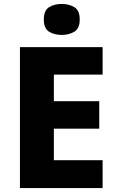

<svg xmlns="http://www.w3.org/2000/svg" viewBox="-20 -953 590 973"><path d="M500 0H81V-714H500V-575H253V-440H483V-301H253V-141H500ZM293 -933Q330 -933 357 -916.5Q384 -900 384 -854Q384 -809 357 -792.5Q330 -776 293 -776Q255 -776 228.5 -792.5Q202 -809 202 -854Q202 -900 228.5 -916.5Q255 -933 293 -933Z"/></svg>

Font: Noto Sans Thai Looped ExtraBold
Style: Regular
Weight: 800
Designer: Sasikarn Vongin, Ben Mitchell
Foundry: The Fontpad Ltd
Version: Version 1.001; ttfautohint (v1.8.4.7-5d5b)